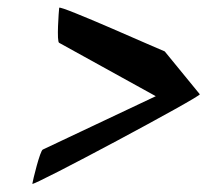

<svg xmlns="http://www.w3.org/2000/svg" viewBox="-20 -626 533 493"><path d="M63 -154C62 -146 500 -380 493 -384L403 -494C396 -496 133 -614 132 -606C131 -598 125 -518 132 -516L380 -379L90 -242C83 -240 64 -162 63 -154Z"/></svg>

Font: Ampere
Style: Ita
Weight: 400
Version: Version 1